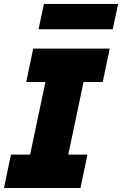

<svg xmlns="http://www.w3.org/2000/svg" viewBox="-40 -948 616 968"><path d="M-20 0 15.1 -168.5H111.8L189 -534.7H92.3L127.4 -703.1H513.2L478 -534.7H381.3L304.2 -168.5H400.9L365.7 0ZM154.3 -800.3 181.6 -928.2H555.7L528.3 -800.3Z"/></svg>

Font: Schibsted Grotesk Black
Style: Italic
Weight: 900
Italic angle: -12°
Designer: Bakken & Baeck AS, Henrik Kongsvoll
Foundry: Schibsted ASA
Version: Version 1.100;gftools[0.9.25]